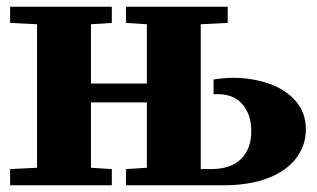

<svg xmlns="http://www.w3.org/2000/svg" viewBox="-20 -550 940 570"><path d="M90 -52V-478L10 -482V-530H312V-482L250 -478V-302H416V-478L354 -482V-530H656V-482L576 -478V-48H606Q666 -48 696 -78.5Q726 -109 726 -160Q726 -212 697.5 -243Q669 -274 614 -270V-314Q646 -319 672 -319Q728 -319 777.5 -302Q827 -285 857.5 -250.5Q888 -216 888 -166Q888 -118 859 -80Q830 -42 775 -21Q720 0 644 0H354V-48L416 -52V-246H250V-52L312 -48V0H10V-48Z"/></svg>

Font: Minipax
Style: Bold
Weight: 700
Designer: Raphaël Ronot, Igor Stepanchenko (Cyrillic)
Foundry: steppetype
Version: Version 1.002